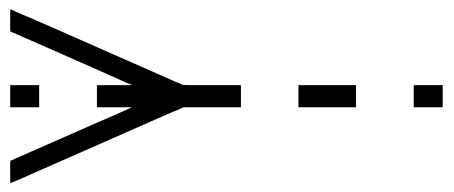

<svg xmlns="http://www.w3.org/2000/svg" viewBox="-20 -537 978 414"><path d="M264.2 -354Q263.2 -354.5 253.4 -358.4Q250.5 -359.4 244.6 -362.1Q238.8 -364.7 235.8 -366.2Q226.6 -370.1 208.7 -378.2Q190.9 -386.2 182.1 -390.1Q154.8 -402.3 99.6 -426.5Q44.4 -450.7 16.6 -462.9L6.3 -467.3Q5.9 -467.3 5.1 -467.8Q4.4 -468.3 3.7 -468.5Q2.9 -468.8 2.4 -469.2Q2 -469.7 2 -477.5V-499V-512.7Q2 -516.6 2.9 -516.6Q4.4 -516.6 6.3 -515.6Q7.8 -515.1 10.3 -513.7Q12.7 -512.2 14.2 -511.7Q19.5 -509.3 30 -504.9Q40.5 -500.5 45.4 -498.5Q64.5 -490.2 101.8 -473.9Q139.2 -457.5 157.7 -449.2Q182.6 -438 232.2 -416.3Q281.7 -394.5 306.2 -383.8Q313.5 -380.4 328.6 -373.8Q343.8 -367.2 351.6 -363.8Q354 -362.3 359.1 -360.4Q364.3 -358.4 366.7 -357.4Q367.7 -356.9 369.1 -356.2Q370.6 -355.5 372.1 -354.7Q373.5 -354 375 -354Q377 -353.5 388.2 -353.5H414.6H499.5V-305.7H415.5H388.7H376Q374.5 -305.2 371.6 -304Q368.7 -302.7 368.2 -302.2Q365.7 -300.8 360.6 -298.8Q355.5 -296.9 353 -295.9Q345.2 -292.5 330.1 -285.9Q314.9 -279.3 307.1 -275.9L157.7 -210Q139.2 -201.7 101.6 -185.3Q64 -168.9 45.4 -160.6Q39.6 -157.7 14.2 -147Q12.7 -146.5 10.3 -145.3Q7.8 -144 6.3 -143.6Q4.4 -142.6 2.9 -142.6Q2 -142.6 2 -146.5V-160.2V-181.6Q2 -189.5 2.4 -189.9Q3.4 -190.9 6.3 -191.9Q7.8 -192.4 11.5 -194.3Q15.1 -196.3 17.1 -196.8L187 -271.5Q204.6 -279.3 240.7 -294.9L256.8 -302.2Q257.8 -302.7 260.7 -304Q263.7 -305.2 264.6 -305.7H189V-353.5H264.2ZM64.5 -305.7H19H6.8Q3.4 -305.7 2.4 -306.2Q2 -306.6 2 -308.6V-314.9V-343.3V-350.6Q2 -353.5 2.4 -353.5H7.3H19.5H64.5ZM623.5 -353.5H747.6V-305.7H623.5ZM872.1 -353.5H918.5H930.2H934.6V-347.2V-329.1V-312V-306.2Q933.6 -305.7 929.7 -305.7H918H872.1Z"/></svg>

Font: ERD_A
Style: Medium
Weight: 500
Version: Version 001.000